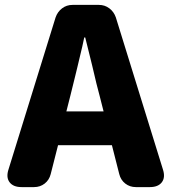

<svg xmlns="http://www.w3.org/2000/svg" viewBox="-20 -764 700 784"><path d="M68 0Q34 0 19 -20Q4 -40 15 -73L207 -693Q215 -716 233.5 -730Q252 -744 276 -744H384Q408 -744 426.5 -730Q445 -716 453 -693L645 -73Q656 -40 641 -20Q626 0 592 0H535Q510 0 491.5 -14.5Q473 -29 467 -53L437 -171H327H217L187 -53Q181 -29 162.5 -14.5Q144 0 119 0ZM251 -309H403L387 -372Q376 -411 356 -498Q337 -575 328 -611H324Q321 -599 316 -574Q303 -518 296 -490Q293 -477 287 -453Q274 -398 267 -372Z"/></svg>

Font: GenSenRounded TW H
Style: Regular
Weight: 900
Version: Version 1.501;PS 1;hotconv 16.6.51;makeotf.lib2.5.65220